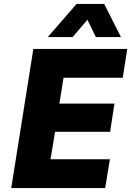

<svg xmlns="http://www.w3.org/2000/svg" viewBox="-20 -953 665 973"><path d="M37 0 149 -705H625L602 -559H302L281 -428H560L538 -285H259L236 -146H537L513 0ZM222 -765 368 -933H508L593 -765H466L423 -853L348 -765Z"/></svg>

Font: Nunito Sans 7pt SemiCondensed Black
Style: Italic
Weight: 900
Width: 4
Italic angle: -9°
Designer: Vernon Adams
Foundry: Vernon Adams
Version: Version 3.101;gftools[0.9.27]